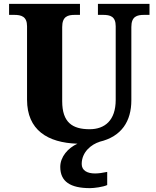

<svg xmlns="http://www.w3.org/2000/svg" viewBox="-20 -734 810 994"><path d="M446 240C467 240 514 234 535 224V156C511 161 490 164 472 164C432 164 403 149 403 115C403 52 454 13 496 0H495C610 -27 660 -107 660 -215V-594C660 -649 689 -657 727 -657H754V-714H487V-657H513C551 -657 579 -649 579 -598V-217C579 -110 522 -65 444 -65C355 -65 302 -100 302 -210V-594C302 -649 331 -657 368 -657H394V-714H27V-657H53C90 -657 120 -649 120 -598V-218C120 -61 226 5 381 10C332 32 292 78 292 130C292 206 344 240 446 240Z"/></svg>

Font: Noto Serif Myanmar ExtraBold
Style: Regular
Weight: 800
Designer: Ben Mitchell and the Monotype Design Team
Foundry: Monotype Imaging Inc.
Version: Version 2.106